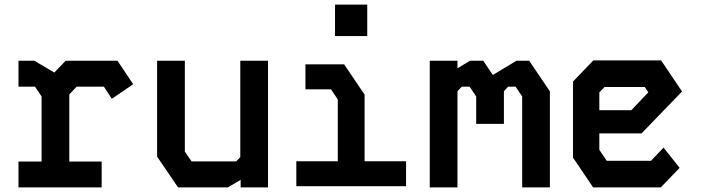

<svg xmlns="http://www.w3.org/2000/svg" viewBox="-20 -811 3040 831"><path d="M60 -548V-436H131.5L160 -393.5V-112H60V0H420V-112H280V-402.5L312 -436H429.5L464 -383.5L556.5 -446.5L488.5 -548H264L215 -497L129 -548Z M1020 -548V-131L1002.5 -112.5H809L780 -155V-548H660V-133L750.5 0H966L1021.5 -32.5V0H1140V-548Z M1302 -532.5H1469.5L1558 -401.5V-113H1737.5V-5H1262.5V-113H1442V-380.5L1412.5 -424.5H1302ZM1430 -655V-791H1569.5V-655Z M1840 -548V0H1960V-416L1978.5 -436H2012.5L2041 -393.5V-275H2161V-416L2179.5 -436H2211.5L2240 -393.5V0H2360V-415.5L2270.5 -548H2215L2113 -486.5L2071.5 -548H2014L1960 -515.5V-548Z M2548 -549.5 2460 -458V-129L2547 0H2840L2921.5 -84.5L2852 -172L2797.5 -115H2606L2574 -162.5V-233.5H2756.5L2932 -415L2841.5 -549.5ZM2574 -411 2597 -434.5H2770.5L2786 -411.5L2712.5 -334H2574Z"/></svg>

Font: Kode
Style: Regular
Weight: 400
Monospace: yes
Designer: Isa Ozler
Foundry: Kadena LLC
Version: Version 1.000;gftools[0.9.28]